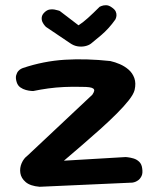

<svg xmlns="http://www.w3.org/2000/svg" viewBox="-20 -713 606 736"><path d="M132 3Q96 0 78.5 -15Q61 -30 58 -49.5Q55 -69 63 -87.5Q71 -106 86 -117L334 -350Q340 -359 341 -364.5Q342 -370 337.5 -373.5Q333 -377 322.5 -378.5Q312 -380 295 -380Q258 -381 226 -379.5Q194 -378 165 -374Q136 -370 107 -364Q107 -364 99 -364.5Q91 -365 79.5 -368Q68 -371 58 -378Q48 -385 44 -398Q39 -414 42 -424.5Q45 -435 50.5 -441Q56 -447 61.5 -449.5Q67 -452 67 -452Q147 -479 229 -484Q311 -489 403 -479Q421 -475 439.5 -467Q458 -459 473 -446Q488 -433 495 -413.5Q502 -394 496 -368Q492 -352 474 -329Q456 -306 427.5 -277.5Q399 -249 365 -218.5Q331 -188 295 -157Q259 -126 225 -97L462 -111Q462 -111 471 -110Q480 -109 492 -105.5Q504 -102 513.5 -93Q523 -84 525 -68Q528 -49 522.5 -38Q517 -27 509 -21.5Q501 -16 494.5 -14.5Q488 -13 488 -13ZM248 -548 156 -610Q156 -610 151.5 -615Q147 -620 143 -628Q139 -636 140 -646.5Q141 -657 152 -667Q161 -675 170.5 -676.5Q180 -678 188.5 -676.5Q197 -675 203 -673Q209 -671 209 -671L281 -616Q297 -626 317 -644Q337 -662 362 -687Q362 -687 369 -690Q376 -693 386.5 -693Q397 -693 408 -685Q420 -677 423.5 -669Q427 -661 426.5 -654Q426 -647 424 -642.5Q422 -638 422 -638Q410 -621 396.5 -606Q383 -591 366.5 -577Q350 -563 329 -546Q320 -539 306 -536Q292 -533 277 -535.5Q262 -538 248 -548Z"/></svg>

Font: Sour Gummy Medium
Style: Regular
Weight: 500
Designer: Stefie Justprince
Foundry: Eifetstype
Version: Version 1.000